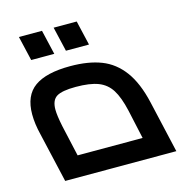

<svg xmlns="http://www.w3.org/2000/svg" viewBox="-103 -782 829 876"><g transform="rotate(-15 311.5 -344.5)"><path d="M623 0H98L44 -235Q31 -287 31 -332Q31 -421 86.5 -460.5Q142 -500 255 -500Q341 -500 401.5 -476.5Q462 -453 503.5 -397Q545 -341 567 -245ZM139 -326Q139 -298 150 -245L183 -98H490L460 -235Q445 -301 422.5 -336.5Q400 -372 361 -387Q322 -402 255 -402Q190 -402 164.5 -386Q139 -370 139 -326ZM64 -689H173L200 -573H91ZM228 -689H337L364 -573H255Z"/></g></svg>

Font: Cairo SemiBold
Style: Italic
Weight: 600
Italic angle: -13°
Designer: Mohamed Gaber, Accademia di Belle Arti di Urbino and others
Foundry: Kief Type Foundry, Accademia di Belle Arti di Urbino and others
Version: Version 3.011